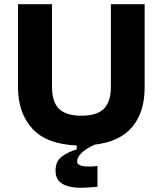

<svg xmlns="http://www.w3.org/2000/svg" viewBox="-20 -680 776 916"><path d="M445 211Q415 214 380.5 215.5Q346 217 315 211Q284 205 264.5 187Q245 169 245 133Q245 89 276.5 66Q308 43 346 33V14Q201 8 133.5 -67Q66 -142 66 -262V-660H228V-267Q228 -194 261.5 -161Q295 -128 368 -128Q442 -128 475.5 -161Q509 -194 509 -267V-660H670V-262Q670 -145 611 -74.5Q552 -4 432 10Q348 49 348 91Q348 102 360 107.5Q372 113 389 114Q406 115 422 114Q438 113 445 112Z"/></svg>

Font: Bricolage Grotesque 12pt ExtraBold
Style: Regular
Weight: 800
Designer: Mathieu Triay
Foundry: Atelier Triay
Version: Version 1.001; ttfautohint (v1.8.4.7-5d5b);gftools[0.9.33.de